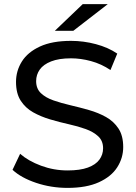

<svg xmlns="http://www.w3.org/2000/svg" viewBox="-20 -907 661 935"><path d="M309 8Q229 8 156 -16.5Q83 -41 41 -80L78 -158Q118 -123 180 -100Q242 -77 309 -77Q370 -77 408 -91Q446 -105 464 -129.5Q482 -154 482 -185Q482 -221 458.5 -243Q435 -265 397.5 -278.5Q360 -292 315 -302Q270 -312 224.5 -325.5Q179 -339 141.5 -360Q104 -381 81 -416.5Q58 -452 58 -508Q58 -562 86.5 -607.5Q115 -653 174.5 -680.5Q234 -708 326 -708Q387 -708 447 -692Q507 -676 551 -646L518 -566Q473 -596 423 -609.5Q373 -623 326 -623Q267 -623 229 -608Q191 -593 173.5 -568Q156 -543 156 -512Q156 -475 179.5 -453Q203 -431 240.5 -418Q278 -405 323 -394.5Q368 -384 413.5 -371Q459 -358 496.5 -337Q534 -316 557 -281Q580 -246 580 -191Q580 -138 551 -92.5Q522 -47 461.5 -19.5Q401 8 309 8ZM247 -757 383 -887H505L337 -757Z"/></svg>

Font: MOST Montserrat Medium
Style: Regular
Weight: 500
Designer: Julieta Ulanovsky
Foundry: Julieta Ulanovsky
Version: Version 8.000;March 11, 2024;FontCreator 15.0.0.2926 64-bit